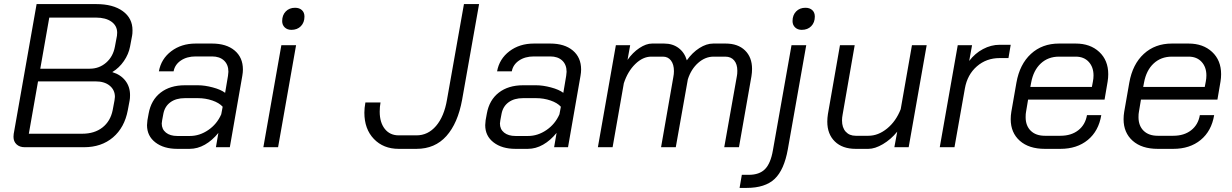

<svg xmlns="http://www.w3.org/2000/svg" viewBox="-20 -720 6027 939"><path d="M46 -51Q46 -60 47 -65L159 -700H451Q533 -700 580.5 -665.5Q628 -631 628 -572Q628 -554 626 -545L616 -492Q609 -455 586 -421.5Q563 -388 530 -368V-367Q570 -355 593 -325.5Q616 -296 616 -255Q616 -238 614 -229L605 -181Q589 -96 532.5 -48Q476 0 391 0H101Q76 0 61 -14Q46 -28 46 -51ZM419 -384Q465 -384 499 -413.5Q533 -443 542 -492L552 -545Q553 -550 553 -560Q553 -594 525 -614Q497 -634 449 -634H221L177 -384ZM382 -66Q442 -66 481 -96.5Q520 -127 531 -181L540 -229Q542 -241 542 -246Q542 -280 516.5 -301Q491 -322 447 -322H166L121 -66Z M699 -108Q699 -116 701 -132L707 -165Q719 -231 765.5 -267Q812 -303 884 -303H948Q981 -303 1020.5 -292.5Q1060 -282 1081 -266L1095 -349Q1097 -363 1097 -369Q1097 -404 1075.5 -424Q1054 -444 1017 -444H937Q894 -444 864.5 -424Q835 -404 829 -371H757Q768 -432 817.5 -469.5Q867 -507 937 -507H1017Q1087 -507 1127.5 -473Q1168 -439 1168 -380Q1168 -366 1165 -349L1104 0H1036L1048 -70Q1018 -33 982 -12.5Q946 8 907 8H847Q781 8 740 -23.5Q699 -55 699 -108ZM909 -55Q956 -55 998.5 -84Q1041 -113 1062 -161L1069 -198Q1052 -217 1018.5 -228.5Q985 -240 948 -240H884Q841 -240 813.5 -220Q786 -200 779 -164L773 -132Q771 -120 771 -116Q771 -88 791.5 -71.5Q812 -55 847 -55Z M1360 -617Q1360 -646 1377.5 -664Q1395 -682 1423 -682Q1444 -682 1456.5 -670.5Q1469 -659 1469 -639Q1469 -610 1451.5 -592Q1434 -574 1405 -574Q1385 -574 1372.5 -586Q1360 -598 1360 -617ZM1356 -499H1428L1340 0H1268Z M1762 -169Q1762 -191 1767 -219H1841Q1837 -198 1837 -174Q1837 -121 1862 -89.5Q1887 -58 1930 -58H2017Q2073 -58 2112.5 -104Q2152 -150 2166 -232L2249 -700H2323L2240 -232Q2219 -117 2163 -54.5Q2107 8 2017 8H1930Q1855 8 1808.5 -40.5Q1762 -89 1762 -169Z M2353 -108Q2353 -116 2355 -132L2361 -165Q2373 -231 2419.5 -267Q2466 -303 2538 -303H2602Q2635 -303 2674.5 -292.5Q2714 -282 2735 -266L2749 -349Q2751 -363 2751 -369Q2751 -404 2729.5 -424Q2708 -444 2671 -444H2591Q2548 -444 2518.5 -424Q2489 -404 2483 -371H2411Q2422 -432 2471.5 -469.5Q2521 -507 2591 -507H2671Q2741 -507 2781.5 -473Q2822 -439 2822 -380Q2822 -366 2819 -349L2758 0H2690L2702 -70Q2672 -33 2636 -12.5Q2600 8 2561 8H2501Q2435 8 2394 -23.5Q2353 -55 2353 -108ZM2563 -55Q2610 -55 2652.5 -84Q2695 -113 2716 -161L2723 -198Q2706 -217 2672.5 -228.5Q2639 -240 2602 -240H2538Q2495 -240 2467.5 -220Q2440 -200 2433 -164L2427 -132Q2425 -120 2425 -116Q2425 -88 2445.5 -71.5Q2466 -55 2501 -55Z M3658 -383Q3658 -365 3655 -347L3594 0H3522L3584 -349Q3586 -358 3586 -374Q3586 -406 3570.5 -424.5Q3555 -443 3527 -443H3470Q3429 -443 3394.5 -412.5Q3360 -382 3344 -332L3285 0H3213L3273 -343Q3276 -358 3276 -372Q3276 -405 3261.5 -424Q3247 -443 3222 -443H3165Q3124 -443 3087 -407Q3050 -371 3031 -313L2976 0H2904L2992 -499H3062L3049 -427Q3074 -463 3107 -485Q3140 -507 3169 -507H3228Q3270 -507 3299 -485Q3328 -463 3339 -425Q3366 -463 3400.5 -485Q3435 -507 3468 -507H3529Q3589 -507 3623.5 -473.5Q3658 -440 3658 -383Z M3856 -617Q3856 -646 3873.5 -664Q3891 -682 3919 -682Q3940 -682 3952.5 -670.5Q3965 -659 3965 -639Q3965 -610 3947.5 -592Q3930 -574 3901 -574Q3881 -574 3868.5 -586Q3856 -598 3856 -617ZM3608 135H3642Q3694 135 3721.5 107Q3749 79 3760 15L3851 -499H3923L3833 10Q3815 111 3768.5 155Q3722 199 3631 199H3597Z M4026 -125Q4026 -143 4029 -162L4088 -499H4160L4101 -160Q4098 -145 4098 -131Q4098 -96 4116 -76Q4134 -56 4165 -56H4227Q4275 -56 4318.5 -91.5Q4362 -127 4385 -186L4440 -499H4512L4424 0H4354L4368 -76Q4337 -38 4298 -15Q4259 8 4227 8H4165Q4100 8 4063 -28Q4026 -64 4026 -125Z M4664 -499H4734L4720 -422Q4748 -459 4787.5 -480Q4827 -501 4869 -501H4923L4912 -436H4869Q4804 -436 4757.5 -395.5Q4711 -355 4699 -288L4648 0H4576Z M4923 -137Q4923 -155 4926 -173L4951 -316Q4967 -406 5022 -456.5Q5077 -507 5159 -507H5241Q5312 -507 5356 -466Q5400 -425 5400 -357Q5400 -339 5397 -321L5382 -233H5008L4998 -173Q4996 -164 4996 -147Q4996 -105 5021 -80.5Q5046 -56 5090 -56H5166Q5219 -56 5253.5 -83Q5288 -110 5296 -157H5366Q5353 -79 5300 -35.5Q5247 8 5166 8H5090Q5012 8 4967.5 -31.5Q4923 -71 4923 -137ZM5320 -295 5325 -321Q5328 -336 5328 -351Q5328 -392 5304.5 -417.5Q5281 -443 5241 -443H5159Q5106 -443 5070 -409.5Q5034 -376 5023 -316L5019 -295Z M5475 -137Q5475 -155 5478 -173L5503 -316Q5519 -406 5574 -456.5Q5629 -507 5711 -507H5793Q5864 -507 5908 -466Q5952 -425 5952 -357Q5952 -339 5949 -321L5934 -233H5560L5550 -173Q5548 -164 5548 -147Q5548 -105 5573 -80.5Q5598 -56 5642 -56H5718Q5771 -56 5805.5 -83Q5840 -110 5848 -157H5918Q5905 -79 5852 -35.5Q5799 8 5718 8H5642Q5564 8 5519.5 -31.5Q5475 -71 5475 -137ZM5872 -295 5877 -321Q5880 -336 5880 -351Q5880 -392 5856.5 -417.5Q5833 -443 5793 -443H5711Q5658 -443 5622 -409.5Q5586 -376 5575 -316L5571 -295Z"/></svg>

Font: Bai Jamjuree
Style: Italic
Weight: 400
Italic angle: -10°
Version: Version 1.000; ttfautohint (v1.6)